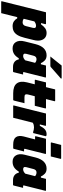

<svg xmlns="http://www.w3.org/2000/svg" viewBox="988 -1905 1048 3202"><g transform="rotate(90 1512.0 -304.0)"><path d="M116 -547H306Q318 -547 314 -536Q305 -501 296 -464H317Q349 -509 382.5 -533Q416 -557 461 -557Q509 -557 541 -531Q573 -505 584 -457Q595 -409 579 -343L542 -193Q523 -116 495.5 -71.5Q468 -27 431.5 -8.5Q395 10 348 10Q300 10 267.5 -11.5Q235 -33 217 -67H197Q180 0 163.5 66.5Q147 133 130 200H-60Q-71 200 -68 189Q-42 83 -14.5 -26.5Q13 -136 39.5 -243Q66 -350 90 -446Q98 -475 104 -500Q110 -525 116 -547ZM341 -381Q305 -381 268 -353Q257 -308 246 -264Q235 -220 224 -175Q249 -157 282 -157Q307 -157 323.5 -170.5Q340 -184 347 -215L375 -327Q382 -358 372 -370Q364 -381 341 -381Z M834 -557Q887 -557 918.5 -527Q950 -497 964 -462H983Q988 -482 993 -503Q998 -524 1004 -547H1195Q1206 -547 1203 -536Q1181 -447 1158 -356Q1135 -265 1114 -180Q1110 -165 1124 -165H1154Q1144 -126 1134.5 -86.5Q1125 -47 1115 -8Q1112 3 1101 3H1027Q973 3 941 -23.5Q909 -50 902 -93H882Q849 -38 810 -14Q771 10 718 10Q645 10 612 -46Q579 -102 602 -192L647 -372Q670 -463 717 -510Q764 -557 834 -557ZM813 -176Q822 -166 845 -166Q881 -166 917 -201Q927 -241 937.5 -282.5Q948 -324 959 -365Q947 -376 931.5 -382.5Q916 -389 897 -389Q853 -389 840 -338L809 -219Q801 -189 813 -176ZM1004 -808H1214Q1220 -808 1221 -802.5Q1222 -797 1217 -792Q1168 -749 1125.5 -712Q1083 -675 1029 -627Q1022 -620 1007 -620H853Q891 -667 928.5 -713.5Q966 -760 1004 -808Z M1632 -188Q1621 -143 1610 -99Q1599 -55 1588 -11Q1584 0 1574 0H1467Q1347 0 1302 -60Q1257 -120 1285 -232Q1293 -264 1301 -296Q1309 -328 1317 -360H1249Q1239 -360 1241 -371Q1247 -394 1255 -426.5Q1263 -459 1271.5 -491.5Q1280 -524 1285 -547H1364Q1367 -560 1370.5 -572.5Q1374 -585 1377 -598Q1383 -624 1389.5 -649.5Q1396 -675 1402 -700H1591Q1601 -700 1599 -689Q1590 -653 1581 -617.5Q1572 -582 1563 -547H1711Q1723 -547 1719 -536Q1714 -513 1705.5 -480.5Q1697 -448 1689 -415.5Q1681 -383 1675 -360H1516Q1508 -331 1500.5 -301.5Q1493 -272 1486 -243Q1480 -213 1489 -201Q1499 -188 1534 -188Z M1875 0H1678Q1666 0 1670 -11Q1672 -20 1680.5 -53.5Q1689 -87 1701.5 -135.5Q1714 -184 1728 -240Q1742 -296 1755.5 -350.5Q1769 -405 1780 -449Q1787 -476 1793 -501Q1799 -526 1804 -547H2001Q2013 -547 2009 -536Q1998 -490 1986 -444H2009Q2039 -504 2071.5 -530.5Q2104 -557 2150 -557Q2174 -557 2180 -549Q2184 -545 2181 -537Q2179 -528 2173 -504Q2167 -480 2159 -449Q2151 -418 2143.5 -387Q2136 -356 2130 -333H2110Q2093 -339 2075 -343Q2057 -347 2034 -347Q2015 -347 1995.5 -342.5Q1976 -338 1957 -326Q1916 -163 1875 0Z M2225 -547H2470Q2481 -547 2478 -536Q2457 -451 2436 -367Q2415 -283 2394 -199Q2391 -188 2395 -185Q2399 -181 2406 -181H2437Q2426 -139 2415 -95.5Q2404 -52 2393 -10Q2390 0 2380 0H2324Q2230 0 2198 -46Q2166 -92 2187 -176Q2198 -218 2211.5 -269.5Q2225 -321 2236 -365H2191Q2180 -365 2183 -376ZM2328 -800H2552Q2563 -800 2560 -789L2520 -627H2296Q2284 -627 2287 -638Z M2724 -557Q2777 -557 2808.5 -527Q2840 -497 2854 -462H2873Q2878 -482 2883 -503Q2888 -524 2894 -547H3085Q3096 -547 3093 -536Q3071 -447 3048 -356Q3025 -265 3004 -180Q3000 -165 3014 -165H3044Q3034 -126 3024.5 -86.5Q3015 -47 3005 -8Q3002 3 2991 3H2917Q2863 3 2831 -23.5Q2799 -50 2792 -93H2772Q2739 -38 2700 -14Q2661 10 2608 10Q2535 10 2502 -46Q2469 -102 2492 -192L2537 -372Q2560 -463 2607 -510Q2654 -557 2724 -557ZM2703 -176Q2712 -166 2735 -166Q2771 -166 2807 -201Q2817 -241 2827.5 -282.5Q2838 -324 2849 -365Q2837 -376 2821.5 -382.5Q2806 -389 2787 -389Q2743 -389 2730 -338L2699 -219Q2691 -189 2703 -176Z"/></g></svg>

Font: Recursive Sn Lnr St Blk
Style: Italic
Weight: 900
Italic angle: -15°
Version: Version 1.079;hotconv 1.0.112;makeotfexe 2.5.65598; ttfautoh